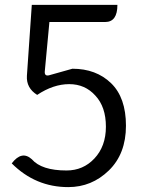

<svg xmlns="http://www.w3.org/2000/svg" viewBox="-20 -752 589 785"><path d="M259 13Q125 13 28 -84Q69 -138 110 -101Q150 -55 252 -55Q320 -55 366 -104Q413 -154 413 -234Q413 -315 370 -361Q328 -408 263 -408Q198 -408 132 -364Q87 -392 90 -442L110 -732H460Q460 -662 410 -662H182L163 -459Q162 -440 180 -444L276 -471Q373 -471 434 -412Q495 -353 495 -238Q495 -123 425 -55Q355 13 259 13Z"/></svg>

Font: Swei Half Moon CJK TC
Style: DemiLight
Weight: 350
Version: Version 2.125